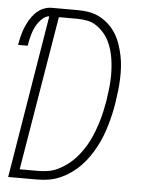

<svg xmlns="http://www.w3.org/2000/svg" viewBox="-53 -777 605 819"><g transform="rotate(5 250.0 -367.5)"><path d="M13 0 128 -698Q115 -697 103.5 -688Q92 -679 83.5 -667.5Q75 -656 69 -643.5Q63 -631 59 -618Q55 -605 52 -591.5Q49 -578 47 -565H6Q9 -583 13.5 -601.5Q18 -620 25 -638Q32 -656 42 -673Q52 -690 66 -704.5Q80 -719 98 -727Q116 -735 135 -735H246Q272 -735 297 -730.5Q322 -726 343 -714.5Q364 -703 381.5 -686.5Q399 -670 411.5 -649.5Q424 -629 432 -605.5Q440 -582 445 -558Q450 -534 451.5 -508.5Q453 -483 452 -457.5Q451 -432 448 -406Q445 -380 441 -354Q437 -329 431.5 -305Q426 -281 419 -257Q412 -233 402.5 -209Q393 -185 381 -162.5Q369 -140 354 -118.5Q339 -97 320.5 -78Q302 -59 280.5 -44Q259 -29 235 -18.5Q211 -8 186.5 -4Q162 0 137 0ZM137 -37Q159 -37 181 -40.5Q203 -44 224 -54.5Q245 -65 264 -79.5Q283 -94 298.5 -111.5Q314 -129 327 -148.5Q340 -168 350 -188.5Q360 -209 368 -230.5Q376 -252 382.5 -273.5Q389 -295 393.5 -316.5Q398 -338 402 -360Q405 -382 408 -404.5Q411 -427 412 -449Q413 -471 412 -493Q411 -515 408 -536.5Q405 -558 399 -578.5Q393 -599 383.5 -617.5Q374 -636 360 -651.5Q346 -667 328.5 -678.5Q311 -690 289.5 -694Q268 -698 246 -698H169L59 -37Z"/></g></svg>

Font: Iosevka SS04 XLt Obl
Style: Regular
Weight: 200
Italic angle: -9°
Monospace: yes
Designer: Belleve Invis
Foundry: Belleve Invis
Version: Version 19.0.0; ttfautohint (v1.8.4)